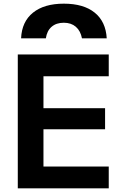

<svg xmlns="http://www.w3.org/2000/svg" viewBox="-20 -1027 676 1047"><path d="M328 -1007Q436 -1007 496.5 -958Q557 -909 562 -818H427Q419 -859 393.5 -881Q368 -903 328 -903Q287 -903 261.5 -881Q236 -859 230 -818H95Q99 -909 160 -958Q221 -1007 328 -1007ZM77 0V-730H573V-611H217V-437H553V-322H217V-119H573V0Z"/></svg>

Font: M PLUS 2
Style: Bold
Weight: 700
Designer: Coji Morishita
Foundry: UNDERFOREST DESIGN
Version: Version 1.001